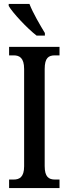

<svg xmlns="http://www.w3.org/2000/svg" viewBox="-20 -951 346 971"><path d="M165 -771H207V-784C184 -822 146 -886 129 -931H24V-921C44 -886 118 -807 165 -771ZM26 0H281V-43H258C227 -43 206 -56 206 -111V-602C206 -659 226 -671 258 -671H281V-714H26V-671H49C78 -671 102 -659 102 -602V-110C102 -55 78 -43 49 -43H26Z"/></svg>

Font: Noto Serif Ethiopic ExtraCondensed Medium
Style: Regular
Weight: 500
Width: 2
Designer: Monotype Design Team
Foundry: Monotype Imaging Inc.
Version: Version 2.102